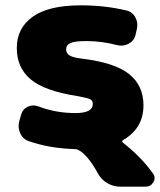

<svg xmlns="http://www.w3.org/2000/svg" viewBox="-20 -550 600 720"><path d="M554 101Q565 117 555 133.5Q545 150 526 150H430Q405 150 382 136.5Q359 123 347 100Q309 31 275 13Q268 9 258 9Q165 6 90 -20Q67 -27 56.5 -49Q46 -71 52 -95L59 -119Q64 -140 83.5 -149.5Q103 -159 124 -151Q189 -126 263 -126Q328 -126 328 -160Q328 -173 318 -178Q308 -183 268 -190Q147 -209 95 -252.5Q43 -296 43 -370Q43 -445 103 -487.5Q163 -530 283 -530Q373 -530 453 -511Q476 -506 487.5 -485Q499 -464 493 -440L488 -418Q482 -396 461.5 -385.5Q441 -375 418 -381Q362 -396 303 -396Q260 -396 244 -388.5Q228 -381 228 -365Q228 -350 241 -342Q254 -334 288 -330Q411 -315 464.5 -272Q518 -229 518 -155Q518 -69 442 -25Q435 -21 441 -15Q508 37 554 101Z"/></svg>

Font: Rounded Mplus 1c Black
Style: Regular
Weight: 900
Version: Version 1.059.20150529